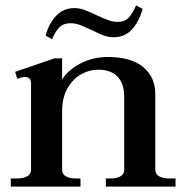

<svg xmlns="http://www.w3.org/2000/svg" viewBox="-20 -691 690 711"><path d="M173 -546 149 -559Q160 -602 187 -631.5Q214 -661 256 -661Q274 -661 292 -654.5Q310 -648 337 -635Q365 -622 382 -616Q399 -610 416 -610Q441 -610 455.5 -624.5Q470 -639 484 -671L508 -658Q496 -613 469.5 -583Q443 -553 400 -553Q382 -553 364.5 -559.5Q347 -566 321 -579Q293 -592 276 -598.5Q259 -605 241 -605Q216 -605 201 -591Q186 -577 173 -546ZM630 -30V0H372V-30H389Q412 -30 426 -38Q440 -46 440 -63V-331Q440 -382 415 -407.5Q390 -433 343 -433Q311 -433 280.5 -416Q250 -399 230 -364Q210 -329 210 -279V-63Q210 -46 224 -38Q238 -30 261 -30H278V0H20V-30H41Q66 -30 80.5 -38Q95 -46 95 -63V-382Q95 -406 71 -406Q63 -406 44 -399L36 -425L182 -475H210V-397Q233 -433 279 -456.5Q325 -480 379 -480Q465 -480 510 -443Q555 -406 555 -343V-63Q555 -46 569.5 -38Q584 -30 609 -30Z"/></svg>

Font: Taviraj Medium
Style: Regular
Weight: 500
Designer: Katatrad Team
Foundry: CadsonDemak
Version: Version 1.001